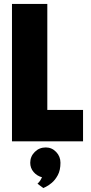

<svg xmlns="http://www.w3.org/2000/svg" viewBox="-20 -720 464 978"><path d="M171 216 201 238Q200 238 213 232Q226 226 243.5 211.5Q261 197 274.5 172Q288 147 288 109Q288 77 266 54Q244 31 213 31Q180 31 157 54Q134 77 134 109Q134 136 151 156Q168 176 194 183Q191 190 186 198Q181 206 171 216ZM41 0H403V-160H221V-700H41Z"/></svg>

Font: Advent Pro Black
Style: Regular
Weight: 900
Version: Version 3.000